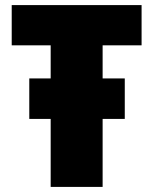

<svg xmlns="http://www.w3.org/2000/svg" viewBox="-20 -734 602 754"><path d="M179 0V-267H95V-426H179V-556H26V-714H536V-556H383V-426H470V-267H383V0Z"/></svg>

Font: Noto Sans Display Black
Style: Regular
Weight: 900
Designer: Monotype Design Team
Foundry: Monotype Imaging Inc.
Version: Version 2.003